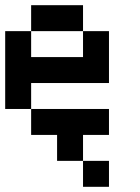

<svg xmlns="http://www.w3.org/2000/svg" viewBox="-20 -620 540 740"><path d="M0 -200V-500H100V-400H300V-500H400V-300H100V-200ZM100 -200H400V-100H300V0H200V-100H100ZM100 -500V-600H300V-500ZM300 0H400V100H300Z"/></svg>

Font: GalmuriMono9 Regular
Style: Regular
Weight: 400
Designer: Lee Minseo (quiple)
Version: Version 2.399;hotconv 1.1.1;makeotfexe 2.6.0 DEVELOPMENT